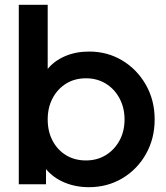

<svg xmlns="http://www.w3.org/2000/svg" viewBox="-20 -765 689 797"><path d="M349 12Q294 12 247.5 -7.5Q201 -27 171 -63V0H58V-745H178V-479Q206 -513 250.5 -532Q295 -551 350 -551Q426 -551 487.5 -514Q549 -477 585.5 -413Q622 -349 622 -269Q622 -190 586 -126Q550 -62 488 -25Q426 12 349 12ZM337 -99Q383 -99 419 -121Q455 -143 476 -181.5Q497 -220 497 -269Q497 -318 476 -357Q455 -396 419 -418Q383 -440 337 -440Q290 -440 254.5 -418Q219 -396 198.5 -357.5Q178 -319 178 -269Q178 -219 198.5 -180.5Q219 -142 254.5 -120.5Q290 -99 337 -99Z"/></svg>

Font: Plus Jakarta Display Medium
Style: Regular
Weight: 500
Designer: Gumpita Rahayu
Foundry: Tokotype Studio
Version: Version 1.000